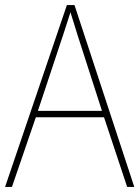

<svg xmlns="http://www.w3.org/2000/svg" viewBox="-20 -735 548 755"><path d="M480 0 389 -274H121L27 0H0L243 -715H273L508 0ZM284 -600Q278 -620 271.5 -640.5Q265 -661 257 -687Q250 -664 243 -643Q236 -622 229 -600L129 -299H381Z"/></svg>

Font: Noto Sans Bengali SemiCondensed Thin
Style: Regular
Weight: 100
Width: 4
Designer: Joana Ranito - Universal Thirst; Jelle Bosma - Monotype Design Team
Foundry: Universal Thirst ehf.
Version: Version 3.000; ttfautohint (v1.8.4.7-5d5b)